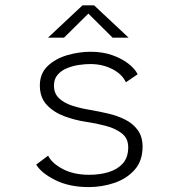

<svg xmlns="http://www.w3.org/2000/svg" viewBox="-20 -712 690 742"><path d="M322.5 11Q248 11 193.8 -16Q139.5 -43 120 -76L166 -110.5Q180 -81.5 222.2 -59Q264.5 -36.5 325 -36.5Q366 -36.5 400.2 -47Q434.5 -57.5 455 -80.8Q475.5 -104 475.5 -143Q475.5 -177 451.2 -196.2Q427 -215.5 389.2 -225.5Q351.5 -235.5 311 -241.5Q270.5 -247.5 229.5 -262.5Q188.5 -277.5 161.2 -306.2Q134 -335 134 -381.5Q134 -428 164.2 -456.8Q194.5 -485.5 240 -498.8Q285.5 -512 330.5 -512Q376.5 -512 414 -498.8Q451.5 -485.5 476.8 -465.5Q502 -445.5 512 -425L466.5 -394Q452.5 -425 414.5 -444.8Q376.5 -464.5 328.5 -464.5Q309 -464.5 285 -461Q261 -457.5 239 -448.5Q217 -439.5 202.8 -423.2Q188.5 -407 188.5 -381Q188.5 -351 208.2 -332.2Q228 -313.5 261 -303Q294 -292.5 333 -286.5Q364 -281 398.5 -273Q433 -265 463.2 -250Q493.5 -235 512.2 -209.5Q531 -184 531 -145Q531 -90.5 500.5 -56Q470 -21.5 422.2 -5.2Q374.5 11 322.5 11ZM165.5 -566.5 299 -691.5H343.5L477 -566.5H415L321.5 -659.5L227.5 -566.5Z"/></svg>

Font: Trispace ExtraLight
Style: Regular
Weight: 200
Designer: Tyler Finck
Foundry: Etcetera Type Company
Version: Version 1.210; ttfautohint (v1.8.3)